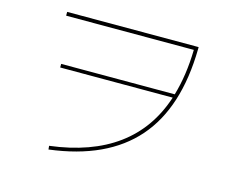

<svg xmlns="http://www.w3.org/2000/svg" viewBox="-101 -842 1201 1003"><g transform="rotate(15 500.0 -340.0)"><path d="M184.6 -410.2V-429.7H798.8Q832 -541 835 -679.7H144.5V-700.2H855.5V-690.4Q850.6 -370.1 696.8 -194.3Q543 -18.6 236.3 19.5L234.4 0Q677.7 -54.7 793 -410.2Z"/></g></svg>

Font: Mgen+ 1mn thin
Style: Regular
Weight: 100
Designer: [Source Han Sans]
Ryoko NISHIZUKA  (kana & ideographs); Paul D. Hunt (Latin, Greek & Cyrillic); Wenlong ZHANG  (bopomofo
Version: Version 1.059.20150602